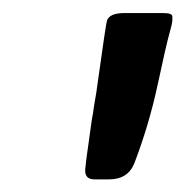

<svg xmlns="http://www.w3.org/2000/svg" viewBox="-20 -737 287 297"><path d="M148.4 -459.5H126.5Q111.8 -459.5 111.8 -472.7V-475.6L112.3 -479Q112.3 -483.4 120.6 -541.5L122.6 -555.2Q124 -561 125 -570.3L128.9 -593.3L130.4 -604Q144 -701.7 145.5 -705.1Q149.4 -716.8 172.4 -716.8H232.4Q246.6 -716.8 246.6 -711.4V-706.1Q246.6 -700.7 241.9 -684.6Q237.3 -668.5 223.9 -606Q210.4 -543.5 188 -484.9Q178.2 -459.5 148.4 -459.5Z"/></svg>

Font: Averia Sans Libre
Style: Bold Italic
Weight: 700
Italic angle: -6.90001°
Version: Version 1.002